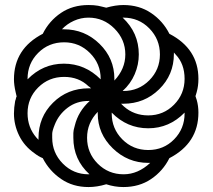

<svg xmlns="http://www.w3.org/2000/svg" viewBox="-20 -756 857 772"><path d="M336.9 -400.9H346.2Q339.8 -407.2 335.9 -409.2Q296.9 -446.8 237.8 -446.8Q176.3 -446.8 133.5 -404.3Q90.8 -361.8 90.8 -300.8Q90.8 -244.1 126 -203.1L134.8 -193.8V-201.2Q134.8 -285.2 193.1 -343Q251.5 -400.9 336.9 -400.9ZM335.9 -55.2H339.8Q274.9 -114.3 274.9 -202.1V-221.2Q274.9 -231.4 280.8 -251Q294.4 -308.1 340.8 -350.1H335.9Q288.1 -350.1 252.2 -323Q216.3 -295.9 200.2 -254.9Q189.9 -229.5 189.9 -217.8V-202.1Q189.9 -141.6 232.4 -98.4Q274.9 -55.2 335.9 -55.2ZM584 -101.1H576.2Q493.7 -101.1 433.3 -159.7Q373 -218.3 373 -299.8V-306.2Q330.1 -261.7 330.1 -202.1Q330.1 -141.1 372.8 -98.1Q415.5 -55.2 477.1 -55.2Q534.7 -55.2 584 -101.1ZM722.2 -299.8V-303.2Q660.6 -240.2 576.2 -240.2Q490.7 -240.2 429.2 -303.2V-299.8Q429.2 -238.8 471.7 -195.8Q514.2 -152.8 576.2 -152.8Q638.2 -152.8 680.2 -195.8Q722.2 -238.8 722.2 -299.8ZM384.8 -437V-439Q384.8 -499.5 341.8 -542.7Q298.8 -585.9 237.8 -585.9Q175.8 -585.9 133.3 -543.2Q90.8 -500.5 90.8 -439V-437Q152.3 -500 236.8 -500Q321.8 -500 384.8 -437ZM439.9 -439V-432.1Q483.9 -479 483.9 -537.1Q483.9 -597.2 440.2 -641.1Q396.5 -685.1 335.9 -685.1Q305.2 -685.1 277.1 -672.4Q249 -659.7 229 -638.2H236.8Q320.3 -638.2 380.1 -579.8Q439.9 -521.5 439.9 -439ZM473.1 -390.1H476.1Q537.6 -390.1 580.3 -433.1Q623 -476.1 623 -537.1Q623 -598.1 580.6 -641.6Q538.1 -685.1 476.1 -685.1H473.1Q538.1 -624.5 538.1 -537.1Q538.1 -496.1 521.7 -457.8Q505.4 -419.4 473.1 -390.1ZM679.2 -544.9V-539.1Q679.2 -455.1 619.9 -397Q560.5 -338.9 476.1 -338.9H466.8L478 -328.1Q518.6 -292 576.2 -292Q637.2 -292 679.7 -335Q722.2 -377.9 722.2 -439Q722.2 -499.5 686 -537.1Q685.1 -538.6 682.6 -541Q680.2 -543.5 679.2 -544.9ZM46.9 -368.2 43 -384.8Q36.1 -414.6 36.1 -437Q36.1 -560.1 151.9 -620.1Q177.7 -671.9 224.9 -703.9Q272 -735.8 335.9 -735.8Q357.4 -735.8 374 -732.9Q379.4 -731.9 390.4 -729.2Q401.4 -726.6 407.2 -725.1Q444.8 -735.8 476.1 -735.8Q540 -735.8 587.6 -703.6Q635.3 -671.4 661.1 -620.1Q777.8 -559.6 777.8 -439Q777.8 -410.2 771 -386.2Q771 -385.7 770.5 -384.3Q770 -382.8 769.3 -380.4Q768.6 -377.9 768.1 -376Q767.6 -375 767.1 -373Q766.6 -371.1 766.1 -370.1V-369.1Q766.6 -368.2 767.1 -366Q767.6 -363.8 768.1 -362.8Q768.6 -361.3 769.3 -359.1Q770 -356.9 770.5 -355.7Q771 -354.5 771 -354Q777.8 -330.1 777.8 -303.2Q777.8 -180.7 661.1 -120.1Q635.3 -68.4 587.6 -36.1Q540 -3.9 476.1 -3.9Q441.4 -3.9 407.2 -15.1Q370.1 -3.9 335.9 -3.9Q272.9 -3.9 225.6 -36.4Q178.2 -68.8 151.9 -120.1Q134.8 -127 118.2 -140.1Q77.6 -168.5 56.9 -210.9Q36.1 -253.4 36.1 -299.8Q36.1 -323.2 41 -350.1Q43.5 -356 44.9 -363.8Q46.9 -367.7 46.9 -368.2Z"/></svg>

Font: Telcell.Market
Style: Regular
Weight: 400
Designer: Rasmus Andersson, Sedrak Mkrtchyan
Version: Version 3.019;git-0a5106e0b